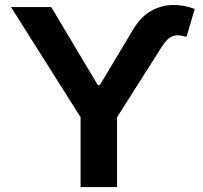

<svg xmlns="http://www.w3.org/2000/svg" viewBox="-20 -756 820 776"><path d="M370.6 -395.5V-412.1H388.2V-395.5ZM24.4 -727.5H187L379.4 -405.3L519 -638.2Q549.3 -688.5 590.3 -711.7Q631.3 -734.9 677 -735.8Q722.7 -736.8 767.1 -719.7L733.9 -606.9Q698.7 -618.2 676.8 -609.4Q654.8 -600.6 634.3 -567.4L453.1 -282.2V0H305.7V-282.2Z"/></svg>

Font: Inter 17pt
Style: Bold
Weight: 700
Version: Version 4.001;git-66647c0bb